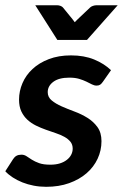

<svg xmlns="http://www.w3.org/2000/svg" viewBox="-24 -702 467 729"><path d="M366.7 -391.6Q361.3 -383.8 356.2 -380.4Q351.1 -377 342.8 -377Q334 -377 325 -381.6Q315.9 -386.2 304 -392.1Q292 -397.9 276.4 -402.6Q260.7 -407.2 239.3 -407.2Q199.7 -407.2 178.5 -391.4Q157.2 -375.5 157.2 -352.1Q157.2 -333 172.4 -320.6Q187.5 -308.1 210.2 -298.1Q232.9 -288.1 259.3 -278.3Q285.6 -268.6 308.3 -254.4Q331.1 -240.2 346.2 -219.2Q361.3 -198.2 361.3 -166Q361.3 -130.9 346.7 -99.4Q332 -67.9 304.7 -44.2Q277.3 -20.5 238.5 -6.6Q199.7 7.3 151.4 7.3Q127 7.3 104 2.9Q81.1 -1.5 61 -9.5Q41 -17.6 24.4 -28.3Q7.8 -39.1 -3.9 -51.8L25.9 -98.1Q31.2 -106.4 38.8 -110.6Q46.4 -114.7 57.6 -114.7Q67.9 -114.7 76.7 -108.9Q85.4 -103 96.9 -95.7Q108.4 -88.4 124.8 -82.5Q141.1 -76.7 167 -76.7Q187.5 -76.7 203.1 -81.5Q218.8 -86.4 229.7 -95Q240.7 -103.5 246.3 -114.5Q252 -125.5 252 -137.7Q252 -153.3 243.2 -164.1Q234.4 -174.8 220.2 -182.6Q206.1 -190.4 187.7 -196.5Q169.4 -202.6 150.1 -209.5Q130.9 -216.3 112.5 -225.3Q94.2 -234.4 80.1 -247.3Q65.9 -260.3 57.1 -278.8Q48.3 -297.4 48.3 -323.7Q48.3 -356 61.3 -386.2Q74.2 -416.5 99.4 -439.9Q124.5 -463.4 161.4 -477.5Q198.2 -491.7 245.6 -491.7Q295.4 -491.7 333.5 -476.1Q371.6 -460.4 397.5 -435.5ZM306.2 -550.3H193.8L109.9 -682.1H192.4Q199.2 -682.1 205.6 -679.7Q211.9 -677.2 214.8 -673.8L251 -629.4Q252.9 -627 255.1 -624Q257.3 -621.1 259.8 -617.7L271.5 -629.4L318.4 -673.8Q321.8 -677.2 328.9 -679.7Q335.9 -682.1 343.3 -682.1H422.9Z"/></svg>

Font: Carlito
Style: Bold Italic
Weight: 700
Italic angle: -7°
Designer: Lukasz Dziedzic
Foundry: tyPoland Lukasz Dziedzic
Version: Version 1.104